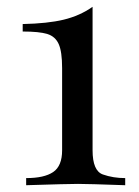

<svg xmlns="http://www.w3.org/2000/svg" viewBox="-20 -546 410 566"><path d="M349.1 -21V0Q239.7 -3.9 210 -3.9Q180.2 -3.9 57.1 0V-21Q110.4 -21 136.7 -38.8Q163.1 -56.6 163.1 -103V-345.2Q163.1 -393.6 153.1 -416Q143.1 -438.5 119.4 -445.8Q95.7 -453.1 46.9 -453.1V-475.1Q120.1 -476.6 167.7 -488Q215.3 -499.5 252.9 -525.9V-103Q252.9 -42.5 283.2 -31.7Q313.5 -21 349.1 -21Z"/></svg>

Font: PlayfairDisplay-Regular
Style: Regular
Weight: 400
Designer: Claus Eggers Sørensen
Foundry: Claus Eggers Sørensen
Version: Version 1.002;PS 001.002;hotconv 1.0.70;makeotf.lib2.5.58329